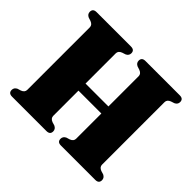

<svg xmlns="http://www.w3.org/2000/svg" viewBox="-157 -912 1124 1124"><g transform="rotate(45 404.5 -350.0)"><path d="M310 -91Q310 -71 333.5 -62L355 -55.5Q374.5 -46 374.5 -26.5Q374.5 0 344.5 0H60.5Q30.5 0 30.5 -26.5Q30.5 -46 50 -55.5L71.5 -62Q95 -71 95 -91V-609Q95 -629 71.5 -638L50 -645Q30.5 -654 30.5 -673.5Q30.5 -700 60.5 -700H344.5Q374.5 -700 374.5 -673.5Q374.5 -654 355 -645L333.5 -638Q310 -629 310 -609V-358.5H499.5V-609Q499.5 -629 476 -638L454.5 -645Q435 -654 435 -673.5Q435 -700 464.5 -700H749Q778.5 -700 778.5 -673.5Q778.5 -654 759 -645L737.5 -638Q714 -629 714 -609V-91Q714 -71 737.5 -62L759 -55.5Q778.5 -46 778.5 -26.5Q778.5 0 749 0H464.5Q435 0 435 -26.5Q435 -46 454.5 -55.5L476 -62Q499.5 -71 499.5 -91V-300H310Z"/></g></svg>

Font: Fraunces 144pt S050 Black
Style: Regular
Weight: 900
Version: Version 1.000; ttfautohint (v1.8.3)